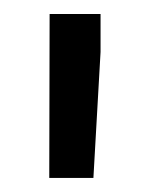

<svg xmlns="http://www.w3.org/2000/svg" viewBox="-20 -770 214 274"><path d="M123.5 -695.8 113.3 -516.1H50.3L50.8 -750H123.5Z"/></svg>

Font: Vazir FD
Style: FD
Weight: 400
Foundry: Based on Dejavu fonts, by Saber Rastikerdar
Version: Version 26.0.0